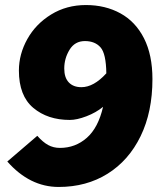

<svg xmlns="http://www.w3.org/2000/svg" viewBox="-20 -729 652 762"><path d="M9 -88 128 -190Q150 -165 171 -153.5Q192 -142 218 -142Q279 -142 324.5 -182Q370 -222 389 -305Q361 -282 323 -267.5Q285 -253 257 -253Q169 -253 112 -301Q55 -349 55 -449Q55 -514 88.5 -574Q122 -634 183 -671.5Q244 -709 321 -709Q398 -709 458 -676Q518 -643 551.5 -577Q585 -511 585 -415Q585 -285 538 -188.5Q491 -92 407 -39.5Q323 13 213 13Q98 13 9 -88ZM303 -383Q352 -383 402 -438Q401 -516 379 -541Q357 -566 317 -566Q277 -566 256 -531.5Q235 -497 235 -457Q235 -421 253 -402Q271 -383 303 -383Z"/></svg>

Font: Nebula Sans Black
Style: Regular
Weight: 900
Italic angle: -9°
Designer: Paul D. Hunt for Adobe (as Source Sans)
Foundry: Nebula Entertainment & Broadcasting LLC
Version: Version 1.010